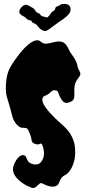

<svg xmlns="http://www.w3.org/2000/svg" viewBox="-20 -935 438 975"><path d="M357.4 -445.3Q356.4 -423.8 334 -416Q314.5 -408.2 303.7 -417Q293 -425.8 286.1 -439.9Q279.3 -454.1 275.9 -464.4Q272.5 -474.6 264.6 -475.6Q251 -478.5 243.7 -472.7Q236.3 -466.8 232.4 -462.9Q224.6 -455.1 216.3 -452.1Q208 -449.2 203.1 -446.3Q193.4 -439.5 195.3 -423.8Q199.2 -393.6 262.7 -332Q274.4 -320.3 290.5 -306.6Q306.6 -293 322.3 -275.4Q357.4 -233.4 361.3 -180.7Q365.2 -127 345.7 -86.9Q330.1 -54.7 308.6 -44.9Q292 -36.1 286.1 -22Q280.3 -7.8 277.3 -1.5Q274.4 4.9 265.1 9.3Q255.9 13.7 244.1 12.7Q232.4 11.7 222.2 8.3Q211.9 4.9 203.6 0.5Q195.3 -3.9 189.9 -4.9Q184.6 -5.9 179.7 -1.5Q174.8 2.9 169.9 7.8Q155.3 22.5 143.6 19Q131.8 15.6 116.2 7.8Q100.6 0 85.9 -11.7Q33.2 -52.7 49.8 -95.7Q60.5 -124 73.7 -135.7Q86.9 -147.5 94.7 -147.5Q107.4 -147.5 111.8 -138.2Q116.2 -128.9 119.1 -122.6Q122.1 -116.2 126 -112.3Q129.9 -108.4 138.2 -104.5Q146.5 -100.6 156.2 -99.6Q180.7 -97.7 193.4 -119.1Q206.1 -140.6 203.1 -166Q196.3 -211.9 183.6 -205.1Q172.9 -198.2 157.2 -204.6Q141.6 -210.9 140.6 -221.2Q139.6 -231.4 136.7 -241.2Q133.8 -251 129.9 -259.8Q121.1 -282.2 114.3 -284.2Q106.4 -286.1 93.3 -286.1Q80.1 -286.1 64.5 -303.2Q48.8 -320.3 42 -346.2Q35.2 -372.1 30.3 -391.1Q25.4 -410.2 21.5 -420.9Q17.6 -431.6 14.6 -443.4Q4.9 -480.5 13.7 -539.1Q19.5 -573.2 35.2 -599.1Q50.8 -625 70.3 -650.4Q107.4 -700.2 138.7 -719.7Q169.9 -739.3 186.5 -723.6Q201.2 -710.9 218.3 -713.4Q235.4 -715.8 245.1 -718.8L262.7 -722.7Q279.3 -726.6 296.4 -721.7Q313.5 -716.8 327.1 -688.5Q334 -673.8 341.3 -663.1Q348.6 -652.3 355.5 -642.6Q370.1 -619.1 372.6 -604Q375 -588.9 379.4 -582Q383.8 -575.2 386.2 -569.3Q388.7 -563.5 387.7 -556.6Q386.7 -549.8 374 -533.2Q361.3 -516.6 358.9 -497.6Q356.4 -478.5 357.4 -466.3Q358.4 -454.1 357.4 -445.3ZM313.5 -847.7Q301.8 -837.9 286.1 -828.1Q260.7 -810.5 243.2 -796.9Q225.6 -783.2 219.2 -780.3Q212.9 -777.3 207.5 -777.3Q202.1 -777.3 191.9 -783.2Q181.6 -789.1 172.9 -800.8Q164.1 -812.5 154.8 -815.9Q145.5 -819.3 143.6 -822.3Q141.6 -825.2 140.1 -828.1Q138.7 -831.1 135.7 -831.5Q132.8 -832 129.9 -832Q120.1 -834 113.3 -841.8Q106.4 -849.6 99.6 -852.1Q92.8 -854.5 85 -861.3Q68.4 -876 90.8 -900.4Q107.4 -917 124 -907.2Q131.8 -902.3 142.6 -897Q153.3 -891.6 159.2 -881.3Q165 -871.1 172.9 -869.1Q180.7 -867.2 185.5 -859.9Q190.4 -852.5 201.7 -850.6Q212.9 -848.6 215.8 -846.7Q218.8 -844.7 226.1 -851.6Q233.4 -858.4 237.3 -866.2Q241.2 -874 250 -878.4Q258.8 -882.8 260.3 -891.1Q261.7 -899.4 269.5 -902.3Q278.3 -904.3 285.6 -910.2Q293 -916 310.5 -915Q335.9 -913.1 338.4 -891.1Q340.8 -869.1 313.5 -847.7Z"/></svg>

Font: Creepster Caps
Style: Regular
Weight: 400
Designer: Font Diner, Inc
Foundry: Font Diner, Inc
Version: Version 1.000